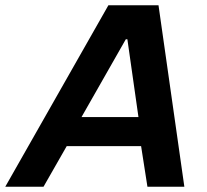

<svg xmlns="http://www.w3.org/2000/svg" viewBox="-55 -708 786 728"><path d="M-35 0 356 -688H546L644 0H504L480 -154H198L110 0ZM254 -264H470L428 -559H422Z"/></svg>

Font: Saira SemiBold
Style: Italic
Weight: 600
Italic angle: -12°
Designer: Hector Gatti with collaboration of the Omnibus-Type team
Foundry: Omnibus-Type
Version: Version 1.100; ttfautohint (v1.8.3)